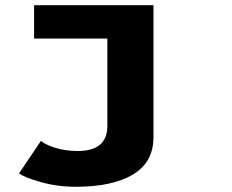

<svg xmlns="http://www.w3.org/2000/svg" viewBox="-20 -520 890 735"><path d="M567.5 -500V5Q567.5 101 489 148Q410.5 195 270.5 195Q199.5 195 135.8 177Q72 159 53 143.5L137 19Q149.5 32 189.2 45Q229 58 277.5 58Q391 58 391 -38V-372.5H110.5V-500Z"/></svg>

Font: League Mono Wide
Style: Bold
Weight: 700
Width: 8
Designer: Tyler Finck
Foundry: The League of Moveable Type / Tyler Finck
Version: Version 2.210